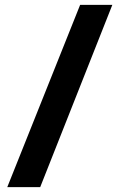

<svg xmlns="http://www.w3.org/2000/svg" viewBox="-20 -679 489 793"><path d="M311 -659 10 94H146L444 -659Z"/></svg>

Font: Gemini
Style: Regular
Weight: 700
Designer: Pushpananda Ekanayake, Sol Matas, Kosala Senevirathne
Foundry: Mooniak
Version: Version 1.000;PS 1.0;hotconv 1.0.86;makeotf.lib2.5.63406